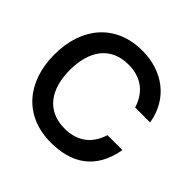

<svg xmlns="http://www.w3.org/2000/svg" viewBox="-185 -914 1109 1109"><g transform="rotate(45 369.0 -360.0)"><path d="M698.5 -247H576.5C548 -154 481 -98.5 374.5 -98.5C229.5 -98.5 156.5 -202.5 156.5 -360C157 -517.5 229.5 -621.5 374.5 -621.5C481 -621.5 548 -565.5 576.5 -473H698.5C672 -639.5 540 -735 374.5 -735C159 -735 30 -583.5 30 -360C30 -136.5 159 15 374.5 15C540 15 665 -56.5 698.5 -247Z"/></g></svg>

Font: Eudonet
Style: Bold
Weight: 700
Designer: Mikhail Sharanda
Foundry: Mikhail Sharanda
Version: Version 4.503;Glyphs 3.1.2 (3151)